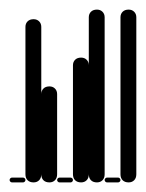

<svg xmlns="http://www.w3.org/2000/svg" viewBox="-20 -380 304 400"><path d="M5 -10Q3 -10 1.5 -8.5Q0 -7 0 -5Q0 -3 1.5 -1.5Q3 0 5 0H28Q30 0 31.5 -1.5Q33 -3 33 -5Q33 -7 31.5 -8.5Q30 -10 28 -10Z M33 -17H66V-324H33ZM50 -33Q42 -33 37.5 -28.5Q33 -24 33 -17Q33 -9 37.5 -4.5Q42 0 50 0Q57 0 61.5 -4.5Q66 -9 66 -17Q66 -24 61.5 -28.5Q57 -33 50 -33ZM50 -340Q42 -340 37.5 -335.5Q33 -331 33 -324Q33 -316 37.5 -311.5Q42 -307 50 -307Q57 -307 61.5 -311.5Q66 -316 66 -324Q66 -331 61.5 -335.5Q57 -340 50 -340Z M66 -17H99V-184H66ZM83 -33Q75 -33 70.5 -28.5Q66 -24 66 -17Q66 -9 70.5 -4.5Q75 0 83 0Q90 0 94.5 -4.5Q99 -9 99 -17Q99 -24 94.5 -28.5Q90 -33 83 -33ZM83 -200Q75 -200 70.5 -195.5Q66 -191 66 -184Q66 -176 70.5 -171.5Q75 -167 83 -167Q90 -167 94.5 -171.5Q99 -176 99 -184Q99 -191 94.5 -195.5Q90 -200 83 -200Z M104 -10Q102 -10 100.5 -8.5Q99 -7 99 -5Q99 -3 100.5 -1.5Q102 0 104 0H127Q129 0 130.5 -1.5Q132 -3 132 -5Q132 -7 130.5 -8.5Q129 -10 127 -10Z M132 -17H165V-244H132ZM149 -33Q141 -33 136.5 -28.5Q132 -24 132 -17Q132 -9 136.5 -4.5Q141 0 149 0Q156 0 160.5 -4.5Q165 -9 165 -17Q165 -24 160.5 -28.5Q156 -33 149 -33ZM149 -260Q141 -260 136.5 -255.5Q132 -251 132 -244Q132 -236 136.5 -231.5Q141 -227 149 -227Q156 -227 160.5 -231.5Q165 -236 165 -244Q165 -251 160.5 -255.5Q156 -260 149 -260Z M165 -17H198V-344H165ZM182 -33Q174 -33 169.5 -28.5Q165 -24 165 -17Q165 -9 169.5 -4.5Q174 0 182 0Q189 0 193.5 -4.5Q198 -9 198 -17Q198 -24 193.5 -28.5Q189 -33 182 -33ZM182 -360Q174 -360 169.5 -355.5Q165 -351 165 -344Q165 -336 169.5 -331.5Q174 -327 182 -327Q189 -327 193.5 -331.5Q198 -336 198 -344Q198 -351 193.5 -355.5Q189 -360 182 -360Z M203 -10Q201 -10 199.5 -8.5Q198 -7 198 -5Q198 -3 199.5 -1.5Q201 0 203 0H226Q228 0 229.5 -1.5Q231 -3 231 -5Q231 -7 229.5 -8.5Q228 -10 226 -10Z M231 -17H264V-344H231ZM248 -33Q240 -33 235.5 -28.5Q231 -24 231 -17Q231 -9 235.5 -4.5Q240 0 248 0Q255 0 259.5 -4.5Q264 -9 264 -17Q264 -24 259.5 -28.5Q255 -33 248 -33ZM248 -360Q240 -360 235.5 -355.5Q231 -351 231 -344Q231 -336 235.5 -331.5Q240 -327 248 -327Q255 -327 259.5 -331.5Q264 -336 264 -344Q264 -351 259.5 -355.5Q255 -360 248 -360Z"/></svg>

Font: Wavefont Light
Style: Regular
Weight: 300
Version: Version 3.004;gftools[0.9.33]